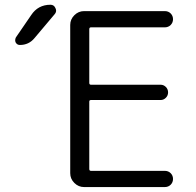

<svg xmlns="http://www.w3.org/2000/svg" viewBox="-20 -799 812 797"><path d="M357.4 -685.5Q350.6 -685.5 350.6 -677.7V-455.1Q350.6 -447.3 357.4 -447.3H646.5Q659.2 -447.3 668.5 -438Q677.7 -428.7 677.7 -415.5Q677.7 -402.3 668.5 -393.1Q659.2 -383.8 646.5 -383.8H357.4Q350.6 -383.8 350.6 -377V-97.7Q350.6 -89.8 357.4 -89.8H664.1Q678.7 -89.8 688.5 -80.1Q698.2 -70.3 698.2 -56.2Q698.2 -42 688.5 -32.2Q678.7 -22.5 664.1 -22.5H329.1Q305.7 -22.5 288.6 -39.6Q271.5 -56.6 271.5 -80.1V-695.3Q271.5 -718.8 288.6 -735.8Q305.7 -752.9 329.1 -752.9H664.1Q678.7 -752.9 688.5 -743.2Q698.2 -733.4 698.2 -719.2Q698.2 -705.1 688.5 -695.3Q678.7 -685.5 664.1 -685.5ZM123 -640.6Q99.6 -612.3 62.5 -612.3Q50.8 -612.3 44.9 -623Q43 -627.9 43 -631.8Q43 -637.7 45.9 -643.6L109.4 -736.3Q137.7 -779.3 189.5 -779.3Q204.1 -779.3 210 -765.6Q212.9 -759.8 212.9 -754.9Q212.9 -747.1 207 -740.2Z"/></svg>

Font: Gen Jyuu Gothic P Normal
Style: Regular
Weight: 300
Designer: [Source Han Sans]
Ryoko NISHIZUKA  (kana & ideographs); Paul D. Hunt (Latin, Greek & Cyrillic); Wenlong ZHANG  (bopomofo
Version: Version 1.002.20150607